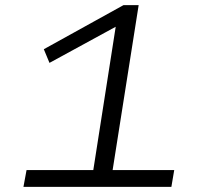

<svg xmlns="http://www.w3.org/2000/svg" viewBox="-20 -725 788 745"><path d="M71 0 83 -65H342L433 -647L469 -643L172 -481L150 -534L459 -705H518L417 -65H656L645 0Z"/></svg>

Font: Nunito Sans 7pt Expanded Light
Style: Italic
Weight: 300
Width: 7
Italic angle: -9°
Designer: Vernon Adams
Foundry: Vernon Adams
Version: Version 3.101;gftools[0.9.27]